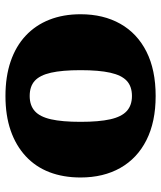

<svg xmlns="http://www.w3.org/2000/svg" viewBox="38 -630 604 721"><g transform="rotate(-90 340.5 -270.0)"><path d="M647 -270Q647 -184 611 -120.5Q575 -57 506.5 -22.5Q438 12 340 12Q243 12 174.5 -22.5Q106 -57 70 -120.5Q34 -184 34 -270Q34 -335 54 -387Q74 -439 114 -476Q154 -513 210.5 -532.5Q267 -552 340 -552Q413 -552 470 -532.5Q527 -513 566.5 -476Q606 -439 626.5 -387Q647 -335 647 -270ZM243 -270Q243 -201 252.5 -158.5Q262 -116 283.5 -96.5Q305 -77 340 -77Q376 -77 397 -96.5Q418 -116 427.5 -158.5Q437 -201 437 -270Q437 -339 427.5 -381Q418 -423 397 -442Q376 -461 340 -461Q305 -461 283.5 -442Q262 -423 252.5 -381Q243 -339 243 -270Z"/></g></svg>

Font: Roboto Serif 20pt ExtraBold
Style: Regular
Weight: 800
Version: Version 1.008